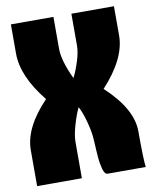

<svg xmlns="http://www.w3.org/2000/svg" viewBox="-82 -782 674 844"><g transform="rotate(-10 255.0 -360.0)"><path d="M254.9 -439.9Q270.5 -471.2 282.7 -510.3Q294.9 -549.3 294.9 -578.1V-720.2H484.9V-589.8Q484.9 -486.8 377 -370.1Q495.1 -260.7 495.1 -160.2Q495.1 -33.2 500 0H330.1Q323.2 0 318.1 -6.6Q313 -13.2 309.8 -24.9Q306.6 -36.6 304.2 -50.3Q301.8 -64 300.5 -81.3Q299.3 -98.6 298.3 -113Q297.4 -127.4 296.6 -143.8Q295.9 -160.2 294.9 -168.9Q292.5 -197.3 281 -240.5Q269.5 -283.7 254.9 -310.1Q240.2 -279.3 227.5 -235.4Q214.8 -191.4 214.8 -162.1V0H15.1V-160.2Q15.1 -260.7 120.1 -370.1Q24.9 -487.8 24.9 -589.8V-720.2H214.8V-578.1Q214.8 -524.4 254.9 -439.9Z"/></g></svg>

Font: Mikodacs
Style: Regular
Weight: 400
Designer: gluk (gluksza@wp.pl)
Foundry: gluk (gluksza@wp.pl)
Version: Version 0.28